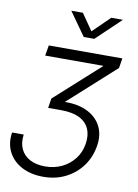

<svg xmlns="http://www.w3.org/2000/svg" viewBox="-102 -812 783 1087"><g transform="rotate(10 290.0 -269.0)"><path d="M224.1 207.5Q153.3 207.5 100.8 180.2Q48.3 152.8 22.9 103.8Q-2.4 54.7 7.3 -8.8H74.2Q67.4 38.6 83.7 74Q100.1 109.4 136.2 128.7Q172.4 147.9 224.6 147.9Q276.4 147.9 319.8 127.2Q363.3 106.4 392.1 69.1Q420.9 31.7 428.7 -17.1Q437 -66.9 420.9 -104Q404.8 -141.1 364.3 -161.4Q323.7 -181.6 257.8 -181.6H184.1L192.9 -236.8L450.2 -468.8V-470.2H116.2L126.5 -530.3H549.3L540 -473.6L252.9 -214.4L254.9 -230.5Q337.9 -234.9 395.3 -208.7Q452.6 -182.6 479 -132.8Q505.4 -83 494.1 -16.6Q483.4 48.8 446.3 99.4Q409.2 149.9 352.1 178.7Q294.9 207.5 224.1 207.5ZM284.2 -746.1 350.1 -650.9 447.8 -746.1H513.7L513.2 -744.6L373.5 -611.8H313L218.8 -744.6V-746.1Z"/></g></svg>

Font: Inter 28pt Light
Style: Italic
Weight: 300
Italic angle: -9.3988°
Designer: Rasmus Andersson
Foundry: rsms
Version: Version 4.001;git-66647c0bb